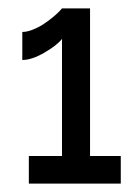

<svg xmlns="http://www.w3.org/2000/svg" viewBox="-20 -833 329 458"><path d="M268.1 -460.9V-395H48.8V-460.9H127.9V-740.2Q115.7 -724.6 85.7 -707.3Q55.7 -689.9 33.2 -689.9V-756.8Q44.9 -756.8 58.8 -762.5Q72.8 -768.1 84.5 -775.9Q96.2 -783.7 106.2 -792Q116.2 -800.3 121.8 -806.2Q127.4 -812 127.9 -813H194.8V-460.9Z"/></svg>

Font: Rawline SemiBold
Style: Regular
Weight: 600
Designer: Matt McInerney, Pablo Impallari, Rodrigo Fuenzalida
Foundry: Matt McInerney, Pablo Impallari, Rodrigo Fuenzalida
Version: Version 4.020;PS 004.020;hotconv 1.0.88;makeotf.lib2.5.64775